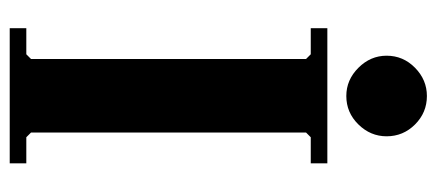

<svg xmlns="http://www.w3.org/2000/svg" viewBox="-278 -642 920 405"><g transform="rotate(90 182.5 -440.0)"><path d="M325 -635H270L260 -625V-45L270 -35H325V0H40V-35H95L105 -45V-625L95 -635H40V-670H325ZM183 -710Q149 -710 123.5 -735.5Q98 -761 98 -795Q98 -830 123.5 -855Q149 -880 183 -880Q218 -880 243 -855Q268 -830 268 -795Q268 -761 243 -735.5Q218 -710 183 -710Z"/></g></svg>

Font: Brygada 1918
Style: Bold
Weight: 700
Designer: Mateusz Machalski | Borys Kosmynka | Przemek Hoffer
Foundry: NIEPODLEGLA 2018
Version: Version 3.006